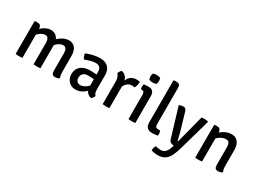

<svg xmlns="http://www.w3.org/2000/svg" viewBox="-48 -1513 3350 2508"><g transform="rotate(30 1627.0 -259.0)"><path d="M123 -498Q155 -498 168 -478.5Q181 -459 181 -424.5V0Q170.5 2 157.2 3Q144 4 130 4Q116 4 102.5 3Q89 2 78.5 0V-491L84.5 -498ZM349 -313.5Q349 -366 334 -387.8Q319 -409.5 289.5 -409.5Q265 -409.5 236.5 -393.8Q208 -378 184 -352Q160 -326 146 -294V-394.5Q168 -425.5 196.2 -449.8Q224.5 -474 256.8 -488.2Q289 -502.5 322.5 -502.5Q366 -502.5 395 -481.8Q424 -461 438.2 -425.8Q452.5 -390.5 452.5 -347.5V0Q441.5 2 428 3Q414.5 4 401 4Q387 4 373.5 3Q360 2 349 0ZM620.5 -314.5Q620.5 -367 605.2 -388.2Q590 -409.5 560.5 -409.5Q536.5 -409.5 508.8 -394.5Q481 -379.5 456 -353Q431 -326.5 414.5 -291.5V-406.5Q439.5 -433.5 468.8 -455.2Q498 -477 530.2 -489.8Q562.5 -502.5 595.5 -502.5Q639 -502.5 667.5 -481.5Q696 -460.5 709.8 -425.2Q723.5 -390 723.5 -346V-105.5Q723.5 -79.5 727 -56.2Q730.5 -33 740 -15.5Q728.5 -6 711.2 0.2Q694 6.5 675.5 6.5Q645 6.5 632.8 -10Q620.5 -26.5 620.5 -59Z M840.5 -134Q840.5 -191.5 865.8 -228.2Q891 -265 934.2 -282.5Q977.5 -300 1032 -300Q1060 -300 1095.2 -297.5Q1130.5 -295 1161 -288V-218.5Q1134.5 -225 1101 -226.8Q1067.5 -228.5 1038.5 -228.5Q993 -228.5 968 -205.2Q943 -182 943 -141.5Q943 -111 960.2 -89.8Q977.5 -68.5 1010.5 -68.5Q1047 -68.5 1087.5 -93.8Q1128 -119 1156 -168.5L1172 -90Q1154 -69 1127.5 -45Q1101 -21 1066.2 -4Q1031.5 13 987.5 13Q938 13 905.2 -9Q872.5 -31 856.5 -64.8Q840.5 -98.5 840.5 -134ZM1257.5 -46Q1254 -32 1242.8 -16.2Q1231.5 -0.5 1219 7.5Q1187.5 1 1168 -16Q1148.5 -33 1139.2 -56.8Q1130 -80.5 1128 -107V-332.5Q1128 -379.5 1106.5 -400.2Q1085 -421 1046 -421Q1008.5 -421 968.5 -409.5Q928.5 -398 888.5 -383Q876.5 -395 868.2 -416.8Q860 -438.5 859 -458.5Q887 -470.5 922.5 -481Q958 -491.5 995.2 -497.8Q1032.5 -504 1066.5 -504Q1116 -504 1152.5 -486Q1189 -468 1209.2 -431Q1229.5 -394 1229.5 -336.5V-131.5Q1229.5 -103.5 1235 -82.2Q1240.5 -61 1257.5 -46Z M1667 -495Q1667 -474 1661.2 -446.5Q1655.5 -419 1642 -397.5Q1632.5 -400 1622 -401.2Q1611.5 -402.5 1601.5 -402.5Q1573 -402.5 1551.8 -390.8Q1530.5 -379 1515.5 -360Q1500.5 -341 1490.2 -318.8Q1480 -296.5 1473.5 -274.5L1458.5 -293.5Q1459 -329 1467.8 -365.2Q1476.5 -401.5 1494.2 -432.2Q1512 -463 1541.5 -481.8Q1571 -500.5 1614 -500.5Q1627.5 -500.5 1640.2 -499.2Q1653 -498 1667 -495ZM1354 -446Q1357.5 -460 1368.5 -476.2Q1379.5 -492.5 1391.5 -501Q1441.5 -490 1465.8 -450.8Q1490 -411.5 1493.5 -352V0Q1483.5 2 1470 3Q1456.5 4 1442.5 4Q1428.5 4 1415 3Q1401.5 2 1391 0V-343Q1391 -383 1379 -408.5Q1367 -434 1354 -446Z M1883.5 0Q1873 2 1859.8 3Q1846.5 4 1832.5 4Q1818.5 4 1805 3Q1791.5 2 1780.5 0V-366.5Q1780.5 -393 1771.2 -405.8Q1762 -418.5 1737.5 -418.5H1726Q1721.5 -437 1721.5 -455Q1721.5 -464 1722.5 -473.2Q1723.5 -482.5 1726 -492.5Q1745 -495 1761.8 -496Q1778.5 -497 1789.5 -497H1802.5Q1840.5 -497 1862 -473.2Q1883.5 -449.5 1883.5 -408.5ZM1750 -627Q1750 -638 1752.2 -650.2Q1754.5 -662.5 1759 -672Q1768 -677 1783.8 -680.5Q1799.5 -684 1814 -684Q1828 -684 1844.5 -680.5Q1861 -677 1869 -672Q1873.5 -662.5 1875.8 -650Q1878 -637.5 1878 -627Q1878 -616.5 1875.8 -604Q1873.5 -591.5 1869 -582.5Q1862 -577.5 1845 -573.8Q1828 -570 1814 -570Q1799.5 -570 1783.5 -573.5Q1767.5 -577 1759 -582.5Q1754.5 -591.5 1752.2 -604Q1750 -616.5 1750 -627Z M2214 -77.5Q2218 -66.5 2220.2 -53Q2222.5 -39.5 2222.5 -25.5Q2222.5 -20 2222 -14Q2221.5 -8 2220 -3Q2203 -0.5 2179.2 2Q2155.5 4.5 2135 4.5Q2086.5 4.5 2061.5 -21.2Q2036.5 -47 2036.5 -98.5V-729L2043 -735.5H2082Q2114.5 -735.5 2126 -719.8Q2137.5 -704 2137.5 -669.5V-121.5Q2137.5 -99.5 2147.2 -88.5Q2157 -77.5 2177 -77.5Z M2342.5 218.5Q2319 218.5 2290.8 213.5Q2262.5 208.5 2247 202.5Q2245.5 184.5 2252.2 162.5Q2259 140.5 2269 128.5Q2281 132.5 2302.2 136.5Q2323.5 140.5 2343 140.5Q2377 140.5 2399.2 125.5Q2421.5 110.5 2436.8 82.5Q2452 54.5 2463 17L2466.5 5Q2435.5 4 2417 -7.2Q2398.5 -18.5 2389.5 -48.5L2258 -485.5Q2275.5 -494 2291.8 -497.5Q2308 -501 2320.5 -501Q2339 -501 2352 -491.5Q2365 -482 2372.5 -455L2440 -225Q2447 -202 2454 -175Q2461 -148 2467.2 -122.5Q2473.5 -97 2477.5 -78Q2479.5 -71 2487 -71L2596.5 -494Q2606 -496 2618.2 -497Q2630.5 -498 2641 -498Q2654.5 -498 2668 -496.5Q2681.5 -495 2694 -491L2697.5 -485L2565 -16Q2543.5 60.5 2517.2 112.5Q2491 164.5 2450 191.5Q2409 218.5 2342.5 218.5Z M2832 -498Q2864.5 -498 2877.2 -478.5Q2890 -459 2890 -424.5V0Q2879.5 2 2866.2 3Q2853 4 2839 4Q2825 4 2811.5 3Q2798 2 2787.5 0V-491.5L2793.5 -498ZM3180.5 -105.5Q3180.5 -79.5 3184.2 -56.2Q3188 -33 3197.5 -15.5Q3186 -6 3168.8 0.2Q3151.5 6.5 3132.5 6.5Q3102.5 6.5 3090.2 -10Q3078 -26.5 3078 -59V-313.5Q3078 -364 3065.2 -386.8Q3052.5 -409.5 3015.5 -409.5Q2990.5 -409.5 2961.2 -397.5Q2932 -385.5 2906 -363.5Q2880 -341.5 2864 -311.5V-410.5Q2897.5 -449 2946 -475.8Q2994.5 -502.5 3048.5 -502.5Q3095 -502.5 3124 -480.8Q3153 -459 3166.8 -422Q3180.5 -385 3180.5 -338.5Z"/></g></svg>

Font: Signika Light
Style: Regular
Weight: 400
Version: Version 2.003;gftools[0.9.32]